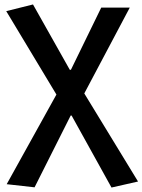

<svg xmlns="http://www.w3.org/2000/svg" viewBox="-20 -584 639 861"><path d="M10 242 135 256 297 -66H301L480 257L599 230L358 -165L562 -550H434L298 -271H293L128 -564L8 -534L233 -160Z"/></svg>

Font: GenEiGothic-pro-SemiBold
Style: Regular
Weight: 500
Designer: Ryoko NISHIZUKA (kana & ideographs); Paul D. Hunt (Latin, Greek & Cyrillic); Wenlong ZHANG (bopomofo); Sandoll Communica
Foundry: Adobe Systems Incorporated; o_tamon
Version: Version 1.000.140830